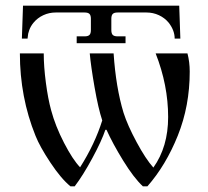

<svg xmlns="http://www.w3.org/2000/svg" viewBox="-20 -644 734 676"><path d="M57 -508 61 -624H611L615 -508H595Q595 -537 574 -564Q560 -581 539.5 -590.5Q519 -600 496 -600H394Q382 -600 377 -595Q372 -590 372 -578V-538Q372 -526 377 -521Q382 -516 394 -516H422V-492H250V-516H278Q290 -516 295 -521Q300 -526 300 -538V-578Q300 -590 295 -595Q290 -600 278 -600H176Q153 -600 132.5 -590.5Q112 -581 98 -564Q88 -552 83 -538Q78 -524 78 -516L77 -508ZM50 -456H134Q134 -410 141.5 -353Q149 -296 160 -256Q175 -200 205.5 -141Q236 -82 262 -55Q314 -137 340 -220Q326 -262 313 -336.5Q300 -411 296 -456H380Q388 -336 415 -247Q429 -203 461 -143.5Q493 -84 520 -54Q572 -127 572 -232Q572 -344 528 -456H640Q648 -426 648 -392Q648 -271 606 -166.5Q564 -62 499 12H483Q451 -18 414 -78Q377 -138 355 -187H351Q338 -148 305 -87Q272 -26 243 12H228Q195 -15 157.5 -71.5Q120 -128 105 -166Q50 -302 50 -456Z"/></svg>

Font: Old Standard TT
Style: Regular
Weight: 400
Designer: Alexey Kryukov <alexios@thessalonica.org.ru>
Version: Version 2.2